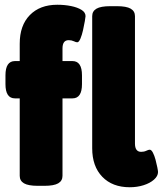

<svg xmlns="http://www.w3.org/2000/svg" viewBox="-20 -780 685 808"><path d="M139 2Q99 2 81 -8.5Q63 -19 63 -40V-366H43Q3 -366 3 -426V-463Q3 -523 43 -523H63V-596Q63 -673 105.5 -716.5Q148 -760 221 -760Q252 -760 279 -754.5Q306 -749 323 -738.5Q340 -728 340 -712Q340 -708 337 -691Q334 -674 329.5 -653.5Q325 -633 318.5 -617.5Q312 -602 305 -602Q300 -602 290.5 -606.5Q281 -611 269 -611Q243 -611 243 -576V-523H285Q325 -523 325 -463V-426Q325 -366 285 -366H243V-40Q243 -19 225 -8.5Q207 2 167 2ZM526 8Q453 8 410.5 -36Q368 -80 368 -156V-712Q368 -733 386 -743.5Q404 -754 444 -754H472Q512 -754 530 -743.5Q548 -733 548 -712V-176Q548 -141 574 -141Q586 -141 595.5 -145.5Q605 -150 610 -150Q617 -150 623.5 -137.5Q630 -125 634.5 -108Q639 -91 642 -76Q645 -61 645 -56Q645 -39 628 -24Q611 -9 584 -0.5Q557 8 526 8Z"/></svg>

Font: Asap Black
Style: Regular
Weight: 900
Designer: Pablo Cosgaya
Foundry: Omnibus-Type
Version: Version 3.001; ttfautohint (v1.8.4.7-5d5b)